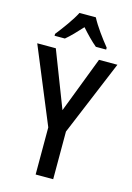

<svg xmlns="http://www.w3.org/2000/svg" viewBox="-138 -1009 742 1078"><g transform="rotate(15 233.0 -470.0)"><path d="M280 -940H185C164 -898 118 -835 83 -791V-780H143C170 -802 201 -835 233 -870C264 -835 294 -804 323 -780H383V-791C348 -834 303 -895 280 -940ZM234 -388 108 -714H0L182 -274V0H284V-277L466 -714H359Z"/></g></svg>

Font: Noto Sans Khmer UI Condensed Medium
Style: Regular
Weight: 500
Width: 3
Designer: Danh Hong and the Monotype Design Team
Foundry: Monotype Imaging Inc.
Version: Version 2.002